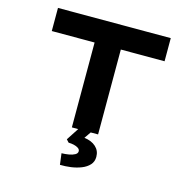

<svg xmlns="http://www.w3.org/2000/svg" viewBox="-131 -828 1187 1202"><g transform="rotate(15 462.5 -227.0)"><path d="M374.6 0V-550.1H97.1V-700H828.1V-550.1H544.6V0ZM363.2 245.7 353.9 173Q377 172.6 400.2 168.8Q423.4 164.9 439.1 156.2Q454.8 147.5 454.8 133.5Q454.8 121.4 443 113.4Q431.2 105.4 414.1 101.6Q396.9 97.7 379.9 97.7L363.6 80L431.4 -24H513.4L467.5 42.6Q515.1 48.7 542.7 74Q570.4 99.3 570.4 139Q570.4 170 551.2 191.1Q531.9 212.2 500.6 224.6Q469.2 237 433.1 241.9Q397 246.7 363.2 245.7Z"/></g></svg>

Font: Lexend Zetta
Style: Regular
Weight: 400
Designer: Bonnie Shaver-Troup, Thomas Jockin
Foundry: Lexend
Version: Version 1.007